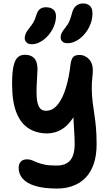

<svg xmlns="http://www.w3.org/2000/svg" viewBox="-20 -830 639 1111"><path d="M311 261Q233 261 184 246Q135 231 111.5 204Q88 177 88 142Q88 118 100.5 105Q113 92 137 92Q153 92 165.5 97.5Q178 103 195 110Q212 117 238 122.5Q264 128 306 128Q346 128 369 113Q392 98 402 70.5Q412 43 412 5Q412 -29 410 -58Q408 -87 406.5 -117Q405 -147 403 -182.5Q401 -218 401 -264L443 -231Q423 -178 399.5 -143.5Q376 -109 350.5 -90.5Q325 -72 300 -65Q275 -58 254 -58Q191 -58 145 -87.5Q99 -117 74.5 -180Q50 -243 50 -343Q50 -415 59 -451Q68 -487 84.5 -500Q101 -513 123 -513Q150 -513 166.5 -502.5Q183 -492 190 -473.5Q197 -455 197 -429Q195 -386 192.5 -343Q190 -300 192.5 -265.5Q195 -231 207 -210Q219 -189 246 -189Q285 -189 314 -225Q343 -261 361.5 -322.5Q380 -384 388 -457Q392 -487 403 -499.5Q414 -512 440 -512Q457 -512 471.5 -505Q486 -498 497.5 -485Q509 -472 514 -451Q519 -430 516 -400Q510 -350 511 -311.5Q512 -273 516 -239.5Q520 -206 525.5 -171.5Q531 -137 535 -94.5Q539 -52 539 5Q539 71 522 119.5Q505 168 474.5 199Q444 230 402 245.5Q360 261 311 261ZM371 -580Q351 -580 341 -589.5Q331 -599 331 -613Q331 -628 338 -641Q345 -654 358 -670Q375 -691 383 -711Q391 -731 398 -759Q406 -786 422.5 -798Q439 -810 460 -810Q486 -810 500.5 -796Q515 -782 515 -753Q515 -719 502.5 -688Q490 -657 469 -632.5Q448 -608 422.5 -594Q397 -580 371 -580ZM164 -574Q145 -574 134 -584Q123 -594 123 -610Q124 -625 129.5 -637.5Q135 -650 150 -668Q166 -688 174 -702Q182 -716 189 -739Q197 -767 211 -777.5Q225 -788 246 -788Q273 -788 289 -774.5Q305 -761 304 -732Q303 -704 291 -676Q279 -648 259 -625Q239 -602 214 -588Q189 -574 164 -574Z"/></svg>

Font: Shantell Sans SemiBold
Style: Regular
Weight: 600
Designer: Stephen Nixon, Anya Danilova, Shantell Martin
Foundry: Arrow Type
Version: Version 1.011;[c5ecc13dd]